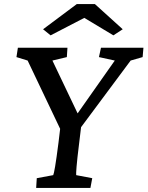

<svg xmlns="http://www.w3.org/2000/svg" viewBox="-20 -925 726 945"><path d="M623 -627 682 -644 686 -690H477L467 -644L545 -627L362 -367L238 -627L309 -644L312 -690H68L61 -644L116 -627L276 -291L268 -224C254 -113 246 -72 242 -63L161 -48L158 0H425L434 -48L355 -63C354 -72 356 -113 370 -224L379 -299ZM192 -781 229 -751 395 -837 538 -751 584 -781 447 -905H358Z"/></svg>

Font: TPK Tissa Web Medium
Style: Italic
Weight: 500
Italic angle: -7°
Designer: Jacques Le Bailly, Suppakit Chalermlarp | Katatrad Co.,Ltd.
Foundry: Jacques Le Bailly, Cadson Demak Co.,Ltd.
Version: Version 5.000;Glyphs 3.1.2 (3151)